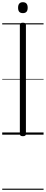

<svg xmlns="http://www.w3.org/2000/svg" viewBox="-20 -1221 415 1741"><path d="M188 14Q173 14 166.5 9Q160 4 160 -5V-996Q160 -1006 167 -1010.5Q174 -1015 187 -1015Q201 -1015 208 -1010.5Q215 -1006 215 -996V-5Q215 4 208.5 9Q202 14 188 14ZM188 -1102Q165 -1102 154.5 -1114Q144 -1126 144 -1151Q144 -1176 155 -1188.5Q166 -1201 187 -1201Q209 -1201 220 -1188.5Q231 -1176 231 -1151Q231 -1126 220 -1114Q209 -1102 188 -1102ZM0 490H375V500H0ZM0 -20H375V0H0ZM0 -505H375V-500H0ZM0 -1010H375V-1000H0Z"/></svg>

Font: Playwrite ES Guides
Style: Regular
Weight: 400
Designer: Veronika Burian, José Scaglione
Foundry: TypeTogether
Version: Version 1.003